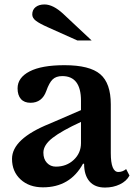

<svg xmlns="http://www.w3.org/2000/svg" viewBox="-20 -833 614 863"><path d="M344 -190V-285Q257 -245 216 -213Q175 -181 175 -147Q175 -118 191 -101Q207 -84 231 -84Q279 -84 311.5 -114.5Q344 -145 344 -190ZM203 -277 344 -338V-380Q344 -491 260 -491Q232 -491 216.5 -476Q201 -461 188 -424Q169 -371 117 -371Q89 -371 74 -388Q59 -405 59 -436Q59 -484 113 -512Q167 -540 270 -540Q383 -540 430.5 -499.5Q478 -459 478 -364V-145Q478 -60 512 -60Q531 -60 547 -73L562 -44Q549 -19 519 -4.5Q489 10 452 10Q406 10 382 -18Q358 -46 358 -97H353Q295 9 173 9Q111 9 72.5 -26.5Q34 -62 34 -119Q34 -209 203 -277ZM392 -651H328L194 -711Q158 -727 141.5 -739.5Q125 -752 125 -768Q125 -789 140 -801Q155 -813 180 -813Q219 -813 265 -770Z"/></svg>

Font: Libre Baskerville
Style: Bold
Weight: 700
Designer: Pablo Impallari, Rodrigo Fuenzalida
Foundry: Pablo Impallari, Rodrigo Fuenzalida
Version: Version 1.000